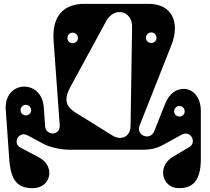

<svg xmlns="http://www.w3.org/2000/svg" viewBox="-20 -780 1096 1000"><path d="M10 -208 28 47C36 164 74 200 150 200C248 200 268 85 185 41L87 -11C43 -34 77 -100 124 -75L202 -33C238 -13 294 0 349 0H724C770 0 803 -11 827 -24L925 -78C974 -105 1006 -38 967 -15L880 37C796 87 824 200 911 200C983 200 1026 164 1026 47V-202C1026 -277 983 -317 937 -317C896 -317 860 -291 839 -237L784 -98C762 -43 687 -75 707 -126L872 -543C919 -661 878 -760 754 -760H418C315 -760 250 -699 259 -570L291 -128C295 -72 219 -71 215 -122L208 -221C203 -294 154 -329 106 -329C55 -329 4 -287 10 -208ZM346 -326 533 -670C575 -747 669 -725 668 -640L660 -123C659 -68 612 -46 566 -74L376 -192C318 -228 314 -267 346 -326ZM915 -173C899 -173 887 -185 887 -200C887 -215 899 -228 915 -228C930 -228 942 -215 942 -200C942 -185 930 -173 915 -173ZM359 -555C343 -555 331 -567 331 -582C331 -597 343 -610 359 -610C374 -610 386 -597 386 -582C386 -567 374 -555 359 -555ZM768 -556C752 -556 740 -568 740 -583C740 -598 752 -611 768 -611C783 -611 795 -598 795 -583C795 -568 783 -556 768 -556ZM115 -179C99 -179 87 -191 87 -206C87 -221 99 -234 115 -234C130 -234 142 -221 142 -206C142 -191 130 -179 115 -179Z"/></svg>

Font: Pilowlava Atome
Style: Regular
Weight: 500
Designer: Anton Moglia, Jérémy Landes, Maksym Kobuzan (Cyrillic), Velvetyne Type Foundry
Foundry: Anton Moglia, Jérémy Landes, Velvetyne Type Foundry
Version: Version 1.002;Glyphs 3.3 (3303)